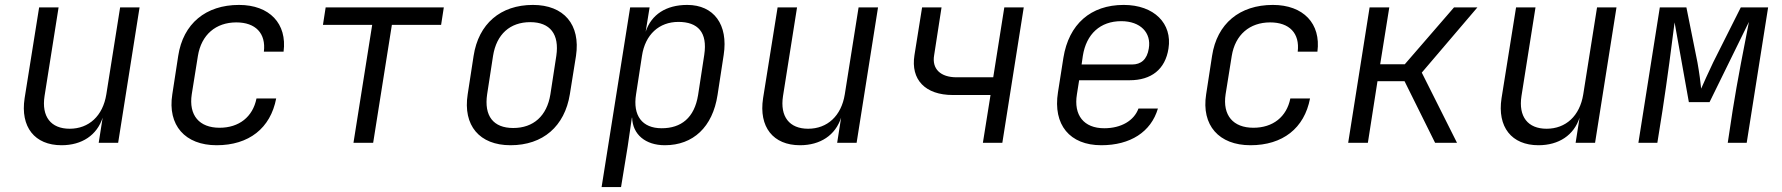

<svg xmlns="http://www.w3.org/2000/svg" viewBox="-20 -580 7240 780"><path d="M230 10C313 10 374 -31 397 -102L381 0H460L547 -550H468L412 -197C398 -109 341 -57 263 -57C187 -57 148 -106 161 -190L218 -550H139L80 -181C62 -64 121 10 230 10Z M860 10C991 10 1079 -59 1102 -180H1022C1007 -105 951 -61 872 -61C790 -61 746 -111 759 -197L784 -353C798 -439 857 -489 940 -489C1018 -489 1061 -445 1052 -370H1132C1147 -484 1075 -560 951 -560C816 -560 724 -484 704 -353L680 -197C660 -71 732 10 860 10Z M1416 0H1496L1572 -479H1772L1783 -550H1303L1292 -479H1492Z M2054 10C2186 10 2274 -67 2295 -197L2320 -353C2339 -480 2271 -560 2145 -560C2013 -560 1924 -483 1904 -353L1880 -197C1860 -70 1928 10 2054 10ZM2065 -60C1984 -60 1946 -109 1959 -197L1983 -353C1997 -441 2052 -490 2134 -490C2215 -490 2253 -441 2240 -353L2216 -197C2202 -109 2147 -60 2065 -60Z M2424 180H2503L2530 15L2547 -102H2548C2550 -34 2602 10 2681 10C2796 10 2875 -64 2895 -194L2920 -357C2939 -480 2880 -560 2772 -560C2686 -560 2626 -521 2603 -451L2619 -550H2540ZM2668 -59C2589 -59 2550 -110 2564 -197L2588 -353C2601 -440 2658 -491 2736 -491C2815 -491 2855 -449 2841 -357L2816 -194C2801 -101 2747 -59 2668 -59Z M3230 10C3313 10 3374 -31 3397 -102L3381 0H3460L3547 -550H3468L3412 -197C3398 -109 3341 -57 3263 -57C3187 -57 3148 -106 3161 -190L3218 -550H3139L3080 -181C3062 -64 3121 10 3230 10Z M3973 0H4052L4139 -550H4060L4015 -266H3866C3801 -266 3765 -300 3775 -356L3805 -550H3726L3695 -356C3679 -256 3739 -194 3851 -194H4004Z M4454 10C4572 10 4656 -44 4684 -139H4605C4587 -90 4535 -59 4466 -59C4383 -59 4341 -112 4355 -197L4364 -254H4569C4657 -254 4714 -298 4727 -383C4743 -484 4669 -560 4545 -560C4411 -560 4322 -482 4300 -345L4278 -205C4257 -73 4326 10 4454 10ZM4374 -318 4379 -353C4393 -442 4450 -494 4535 -494C4613 -494 4658 -447 4647 -383C4640 -338 4615 -318 4579 -318Z M5060 10C5191 10 5279 -59 5302 -180H5222C5207 -105 5151 -61 5072 -61C4990 -61 4946 -111 4959 -197L4984 -353C4998 -439 5057 -489 5140 -489C5218 -489 5261 -445 5252 -370H5332C5347 -484 5275 -560 5151 -560C5016 -560 4924 -484 4904 -353L4880 -197C4860 -71 4932 10 5060 10Z M5457 0H5537L5576 -250H5686L5810 0H5899L5756 -285L5982 -550H5887L5687 -319H5587L5624 -550H5544Z M6230 10C6313 10 6374 -31 6397 -102L6381 0H6460L6547 -550H6468L6412 -197C6398 -109 6341 -57 6263 -57C6187 -57 6148 -106 6161 -190L6218 -550H6139L6080 -181C6062 -64 6121 10 6230 10Z M6636 0H6713L6734 -132C6753 -255 6773 -408 6783 -489L6841 -165H6925L7085 -491C7068 -404 7037 -247 7019 -132L6999 0H7076L7163 -550H7052L6940 -327C6920 -286 6901 -242 6891 -220C6889 -242 6883 -287 6876 -326L6831 -550H6723Z"/></svg>

Font: JetBrains Mono Light
Style: Italic
Weight: 336
Italic angle: -9°
Monospace: yes
Designer: Philipp Nurullin, Konstantin Bulenkov
Foundry: JetBrains
Version: Version 2.305